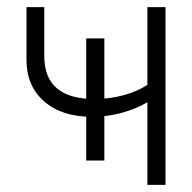

<svg xmlns="http://www.w3.org/2000/svg" viewBox="-20 -520 540 540"><path d="M222.5 -412V-68.5H273.5V-412ZM104.5 -362.5V-500H54.5V-352Q54.5 -278 104.2 -234.8Q154 -191.5 238.5 -191.5Q288.5 -191.5 336.2 -206.8Q384 -222 419 -249L394.5 -281.5Q367.5 -263 327.5 -252.2Q287.5 -241.5 246 -241.5Q104.5 -241.5 104.5 -362.5ZM445.5 0V-500H394.5V0Z"/></svg>

Font: Overused Grotesk Light
Style: Regular
Weight: 300
Designer: RandomMaerks
Version: Version 0.005